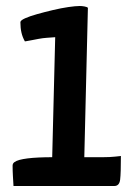

<svg xmlns="http://www.w3.org/2000/svg" viewBox="-20 -620 446 640"><path d="M25 0Q24 -17 23 -34Q22 -51 22 -68Q22 -75 28 -79.5Q34 -84 45 -87Q56 -90 72 -92Q88 -94 109 -95Q130 -96 154 -96L164 -496Q150 -495 136 -494Q122 -493 109 -490.5Q96 -488 85.5 -486Q75 -484 69 -483Q63 -482 63 -482Q55 -496 51.5 -511.5Q48 -527 48 -546Q48 -552 63.5 -559Q79 -566 104 -573Q129 -580 156.5 -586.5Q184 -593 208 -596.5Q232 -600 246 -600Q253 -600 261.5 -598.5Q270 -597 273 -594L261 -96H323Q346 -96 364.5 -98Q383 -100 383 -100Q383 -43 380.5 -21.5Q378 0 361 0Z"/></svg>

Font: Yanone Kaffeesatz SemiBold
Style: Regular
Weight: 600
Designer: Yanone (Cyrillic: Daniel Pouzeot, Huerta Tipografica, and Cyreal)
Foundry: Yanone
Version: Version 2.003